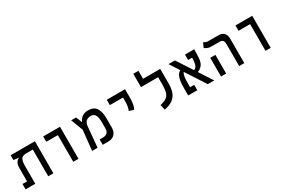

<svg xmlns="http://www.w3.org/2000/svg" viewBox="101 -1882 4486 3041"><g transform="rotate(-30 2344.0 -361.0)"><path d="M522 0H427.7V-488.3H293Q229 -483.9 210 -443.4Q190.9 -402.8 190.9 -326.2V0H13.7V-97.7H96.7V-335.4Q96.7 -405.3 118.2 -438Q139.6 -470.7 170.9 -484.9V-488.3H165L78.6 -498V-585.9H522Z M885.7 0V-488.3H674.3V-585.9H981V0Z M1230.5 0 1269 -366.7 1185.1 -585.9H1275.4L1317.4 -479H1322.8Q1333 -502.9 1352.8 -528.3Q1372.6 -553.7 1407 -571.3Q1441.4 -588.9 1495.1 -588.9Q1599.1 -588.9 1642.3 -520.8Q1685.5 -452.6 1685.5 -336.4V-167Q1685.5 -110.4 1663.8 -73.2Q1642.1 -36.1 1606 -18.1Q1569.8 0 1526.4 0H1424.3V-98.1H1490.7Q1529.8 -98.1 1560.3 -121.6Q1590.8 -145 1590.8 -204.6V-318.8Q1590.8 -398.9 1568.6 -445.1Q1546.4 -491.2 1485.4 -491.2Q1433.1 -491.2 1401.4 -461.9Q1369.6 -432.6 1364.3 -373.5L1330.6 0Z M2134.3 -232.4 2048.8 -256.8Q2064.5 -293 2070.8 -332.3Q2077.1 -371.6 2077.1 -428.2V-487.8H1836.4V-585.9H2170.9V-428.2Q2170.9 -371.6 2162.6 -320.3Q2154.3 -269 2134.3 -232.4Z M2814 -585.9V-318.4Q2814 -222.2 2788.1 -155.8Q2762.2 -89.4 2705.1 -49.3Q2647.9 -9.3 2554.2 9.3L2532.2 -87.4Q2611.8 -104.5 2651.9 -135.7Q2691.9 -167 2705.8 -219Q2719.7 -271 2719.7 -351.1V-488.3H2405.8V-732.4H2500V-585.9Z M3345.7 0 3112.8 -358.9Q3094.2 -336.4 3086.4 -291.7Q3078.6 -247.1 3078.6 -177.7V-98.1H3153.8V0H2987.3V-130.9Q2987.3 -193.4 2993.9 -249Q3000.5 -304.7 3020.3 -346.7Q3040 -388.7 3079.6 -409.7L2965.3 -585.9H3082.5L3268.1 -300.8Q3301.8 -311.5 3317.4 -342Q3333 -372.6 3336.9 -424.3Q3337.9 -439.5 3338.9 -455.6Q3339.8 -471.7 3340.8 -487.8H3266.6V-585.9H3436Q3436 -547.4 3434.3 -506.1Q3432.6 -464.8 3430.7 -434.1Q3425.3 -347.7 3389.4 -304Q3353.5 -260.3 3304.2 -245.6L3463.9 0Z M3919.4 0V-402.3Q3919.4 -488.3 3846.7 -488.3H3686Q3649.9 -488.3 3622.6 -500.7Q3595.2 -513.2 3575.2 -528.3L3612.3 -611.8Q3623.5 -604 3645 -595Q3666.5 -585.9 3689.9 -585.9H3881.3Q3945.3 -585.9 3979.2 -549.3Q4013.2 -512.7 4013.2 -444.3V0ZM3587.9 0V-341.3H3682.1V0Z M4401.4 0V-488.3H4189.9V-585.9H4496.6V0Z"/></g></svg>

Font: Cascadia Mono PL
Style: Regular
Weight: 400
Monospace: yes
Designer: Aaron Bell
Foundry: Saja Typeworks
Version: Version 2404.023; ttfautohint (v1.8.4)